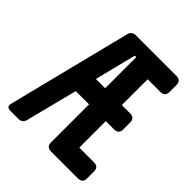

<svg xmlns="http://www.w3.org/2000/svg" viewBox="-201 -860 989 989"><g transform="rotate(45 293.0 -366.0)"><path d="M202.1 -310.1 129.9 -26.4Q123 0 93.3 0H37.6Q11.2 0 11.2 -18.6Q11.2 -22.9 13.7 -32.7L182.6 -705.6Q189.5 -732.4 219.2 -732.4H512.7Q546.9 -732.4 546.9 -698.7V-648.9Q546.9 -615.2 512.7 -615.2H420.9V-427.2H480.5Q514.6 -427.2 514.6 -393.6V-343.8Q514.6 -310.1 480.5 -310.1H420.9V-117.2H527.3Q561.5 -117.2 561.5 -83.5V-33.7Q561.5 0 527.3 0H333Q298.8 0 298.8 -33.7V-310.1ZM231.4 -427.7H298.8V-654.3H288.1Z"/></g></svg>

Font: Simply Mono
Style: Bold
Weight: 700
Designer: Wojciech Kalinowski "wmk69" (wmk69@o2.pl)
Foundry: Wojciech Kalinowski "wmk69" (wmk69@o2.pl)
Version: Version 1.0.0